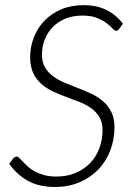

<svg xmlns="http://www.w3.org/2000/svg" viewBox="-20 -736 538 764"><path d="M455 -622Q449.5 -613.5 442 -613.5Q436 -613.5 427.5 -623Q419 -632.5 404.2 -643.8Q389.5 -655 366.2 -664.5Q343 -674 308 -674Q270 -674 240.2 -661.8Q210.5 -649.5 189.8 -628.2Q169 -607 158 -578.8Q147 -550.5 147 -518.5Q147 -488 159.5 -467.2Q172 -446.5 192.2 -431.8Q212.5 -417 238.2 -406.2Q264 -395.5 291.2 -385.2Q318.5 -375 344.2 -362.8Q370 -350.5 390.2 -333Q410.5 -315.5 423 -290.5Q435.5 -265.5 435.5 -229Q435.5 -181 419 -137.8Q402.5 -94.5 371.8 -62.2Q341 -30 297 -11Q253 8 198.5 8Q134.5 8 90.5 -16.8Q46.5 -41.5 16.5 -84.5L33 -106Q40 -113 47 -113Q51.5 -113 57.2 -107Q63 -101 71.2 -92.2Q79.5 -83.5 90.8 -73.2Q102 -63 118 -54.2Q134 -45.5 155.2 -39.5Q176.5 -33.5 204.5 -33.5Q246.5 -33.5 280.5 -47.8Q314.5 -62 338.5 -87Q362.5 -112 375.2 -145.8Q388 -179.5 388 -218.5Q388 -249.5 375.5 -270.2Q363 -291 342.8 -305.5Q322.5 -320 296.8 -330Q271 -340 244 -350Q217 -360 191 -372Q165 -384 144.8 -401.8Q124.5 -419.5 112.2 -445.2Q100 -471 100 -508.5Q100 -549 114.5 -586.5Q129 -624 156.2 -652.8Q183.5 -681.5 223 -698.5Q262.5 -715.5 313 -715.5Q364 -715.5 402.5 -696.8Q441 -678 469 -642Z"/></svg>

Font: Lato 2
Style: Italic
Weight: 300
Italic angle: -7°
Designer: Lukasz Dziedzic with Adam Twardoch and Botio Nikoltchev
Foundry: tyPoland Lukasz Dziedzic
Version: Version 2.015; 2015-08-06; http://www.latofonts.com/